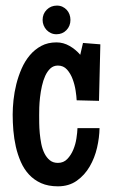

<svg xmlns="http://www.w3.org/2000/svg" viewBox="-20 -656 400 680"><path d="M335.4 -499 330.6 -298.8 251.5 -300.8Q251 -314.5 247.8 -335.2Q244.6 -356 237.3 -375.7Q230 -395.5 217.3 -409.7Q204.6 -423.8 185.1 -423.8Q169.4 -423.8 158.4 -413.6Q147.5 -403.3 140.1 -387.2Q132.8 -371.1 128.4 -351.1Q124 -331.1 121.8 -311.5Q119.6 -292 119.1 -275.1Q118.7 -258.3 118.7 -248Q118.7 -236.8 118.9 -220Q119.1 -203.1 120.8 -184.3Q122.6 -165.5 126.2 -146.7Q129.9 -127.9 137.5 -112.8Q145 -97.7 156.5 -88.4Q168 -79.1 185.1 -79.1Q205.1 -79.1 218.3 -92.8Q231.4 -106.4 239.5 -125.7Q247.6 -145 250.7 -166Q253.9 -187 254.4 -202.1H332.5Q332 -168.9 323.7 -132.8Q315.4 -96.7 297.6 -66.2Q279.8 -35.6 252 -15.9Q224.1 3.9 185.1 3.9Q150.9 3.9 125.7 -7.3Q100.6 -18.6 82.8 -37.8Q64.9 -57.1 53.7 -82.8Q42.5 -108.4 36.1 -136.5Q29.8 -164.6 27.3 -193.8Q24.9 -223.1 24.9 -250Q24.9 -273.4 27.8 -301.5Q30.8 -329.6 37.8 -357.9Q44.9 -386.2 56.6 -413.1Q68.4 -439.9 85.7 -460.4Q103 -481 126.2 -493.4Q149.4 -505.9 180.2 -505.9Q204.6 -505.9 226.6 -493.2Q248.5 -480.5 264.2 -461.9L273.9 -503.9ZM229.5 -585.4Q229.5 -564 215.3 -549.3Q201.2 -534.7 179.7 -534.7Q169.4 -534.7 160.4 -538.8Q151.4 -543 144.8 -550Q138.2 -557.1 134.5 -566.4Q130.9 -575.7 130.9 -585.4Q130.9 -606.9 145.5 -621.6Q160.2 -636.2 181.6 -636.2Q192.4 -636.2 201.2 -632.1Q210 -627.9 216.3 -621.1Q222.7 -614.3 226.1 -605Q229.5 -595.7 229.5 -585.4Z"/></svg>

Font: Maiden Orange
Style: Regular
Weight: 400
Designer: Astigmatic (AOETI)
Foundry: Astigmatic (AOETI)
Version: Version 1.000